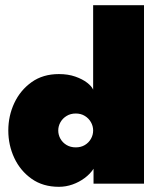

<svg xmlns="http://www.w3.org/2000/svg" viewBox="-20 -708 622 740"><path d="M207 12Q145.5 12 102 -18.8Q58.5 -49.5 35.2 -99Q12 -148.5 12 -205Q12 -261.5 35.2 -311Q58.5 -360.5 102 -391.5Q145.5 -422.5 207 -422.5Q242.5 -422.5 270.2 -412.8Q298 -403 315.8 -389.2Q333.5 -375.5 339 -362.5V-688H535V0H340.5V-57.5Q327.5 -37.5 306.2 -21.8Q285 -6 259.5 3Q234 12 207 12ZM272 -140Q292 -140 307 -149Q322 -158 330.5 -173Q339 -188 339 -205Q339 -222 330.5 -237Q322 -252 307 -261.2Q292 -270.5 272 -270.5Q252 -270.5 236.8 -261.2Q221.5 -252 213 -237Q204.5 -222 204.5 -205Q204.5 -188 213 -173Q221.5 -158 236.8 -149Q252 -140 272 -140Z"/></svg>

Font: League Spartan Thin Black
Style: Regular
Weight: 900
Version: Version 2.002